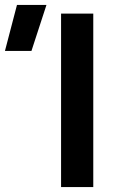

<svg xmlns="http://www.w3.org/2000/svg" viewBox="-158 -755 484 775"><path d="M88.5 0V-700H218.5V0ZM-138 -549.5 -89.5 -735H29.5L-31 -549.5Z"/></svg>

Font: Geologica Cursive Medium
Style: Regular
Weight: 500
Designer: Sindre Bremnes, Frode Helland
Foundry: Monokrom Skriftforlag AS
Version: Version 1.010;gftools[0.9.28]